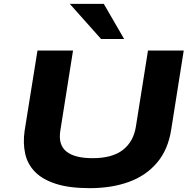

<svg xmlns="http://www.w3.org/2000/svg" viewBox="-20 -968 1006 999"><path d="M447 11Q341 11 271 -11.5Q201 -34 162 -74Q123 -114 111 -168.5Q99 -223 108 -287L175 -705H360L294 -289Q282 -215 325 -180Q368 -145 462 -145Q565 -145 620 -188.5Q675 -232 687 -309L750 -705H936L871 -295Q855 -190 797.5 -122Q740 -54 650.5 -21.5Q561 11 447 11ZM506 -765 343 -948H520L626 -765Z"/></svg>

Font: Nunito Sans 7pt Expanded ExtraBold
Style: Italic
Weight: 800
Width: 7
Italic angle: -9°
Designer: Vernon Adams
Foundry: Vernon Adams
Version: Version 3.101;gftools[0.9.27]